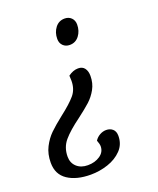

<svg xmlns="http://www.w3.org/2000/svg" viewBox="-155 -566 690 836"><g transform="rotate(-20 190.5 -148.0)"><path d="M185 -414Q185 -444 201.5 -465.5Q218 -487 245 -487Q264 -487 276 -475Q288 -463 288 -444Q288 -414 271.5 -392.5Q255 -371 228 -371Q209 -371 197 -383Q185 -395 185 -414ZM156 -59Q104 -21 78 9.5Q52 40 52 83Q52 112 71.5 130Q91 148 123 148Q156 148 179.5 132Q203 116 203 89Q203 79 196 61Q205 47 219.5 39Q234 31 249 31Q267 31 279 41.5Q291 52 291 73Q291 112 265.5 138.5Q240 165 201 178Q162 191 121 191Q55 191 14.5 164Q-26 137 -26 83Q-26 42 -10 11Q6 -20 28 -41.5Q50 -63 88 -93Q136 -130 158.5 -156.5Q181 -183 181 -222L180 -246Q203 -263 226 -263Q246 -263 256 -249.5Q266 -236 266 -214Q266 -180 251 -153Q236 -126 214.5 -106.5Q193 -87 156 -59Z"/></g></svg>

Font: Caladea
Style: Italic
Weight: 400
Italic angle: -9°
Designer: Carolina Giovagnoli and Andres Torresi
Foundry: Carolina Giovagnoli & Andres Torresi
Version: Version 1.001